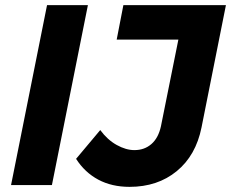

<svg xmlns="http://www.w3.org/2000/svg" viewBox="-20 -720 899 747"><path d="M322 -700 182 0H23L163 -700ZM859 -700 764 -224Q742 -115 667.5 -54Q593 7 484 7Q415 7 362.5 -21Q310 -49 276 -102L370 -214Q398 -176 434 -156Q470 -136 503 -136Q542 -136 569 -159.5Q596 -183 606 -228L674 -566H434L460 -700Z"/></svg>

Font: Gontserrat SemiBold
Style: Italic
Weight: 600
Italic angle: -11.3°
Designer: Julieta Ulanovsky
Foundry: Julieta Ulanovsky
Version: Version 6.001